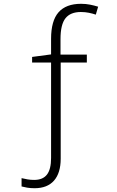

<svg xmlns="http://www.w3.org/2000/svg" viewBox="-20 -744 611 1004"><path d="M403.8 -724.1Q429.2 -724.1 450.9 -719.7Q472.7 -715.3 493.2 -709L481 -667.5Q463.9 -673.3 444.6 -677.2Q425.3 -681.2 402.8 -681.2Q348.1 -681.2 322.3 -648.4Q296.4 -615.7 296.4 -539.6V-458.5H434.1V-417H297.4V85.4Q297.4 160.6 262.5 200.4Q227.5 240.2 161.1 240.2Q139.2 240.2 122.1 237.3Q105 234.4 92.8 231V187.5Q108.4 191.4 124.5 194.1Q140.6 196.8 158.7 196.8Q204.1 196.8 225.6 168.9Q247.1 141.1 247.1 82V-417H147.9V-446.3L247.1 -459.5V-541Q247.1 -635.3 286.1 -679.7Q325.2 -724.1 403.8 -724.1Z"/></svg>

Font: Open Sans Light
Style: Regular
Weight: 300
Designer: Monotype Design Team
Foundry: Monotype Imaging Inc.
Version: Version 3.000; ttfautohint (v1.8.4)